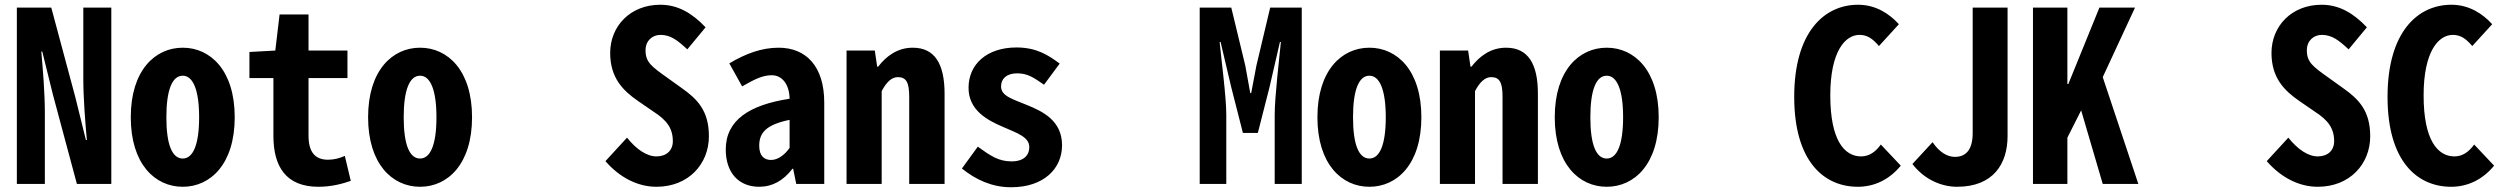

<svg xmlns="http://www.w3.org/2000/svg" viewBox="-20 -775 10540 809"><path d="M51 0H169V-299C169 -381 161 -480 154 -558H158L203 -376L304 0H449V-743H331V-445C331 -363 339 -262 346 -185H342L297 -367L196 -743H51Z M750 12C867 12 969 -84 969 -281C969 -478 867 -574 750 -574C633 -574 531 -478 531 -281C531 -84 633 12 750 12ZM750 -107C706 -107 681 -164 681 -281C681 -397 706 -456 750 -456C793 -456 819 -397 819 -281C819 -164 793 -107 750 -107Z M1322 12C1377 12 1424 -1 1458 -13L1433 -118C1410 -108 1387 -102 1362 -102C1308 -102 1280 -134 1280 -203V-446H1444V-562H1280V-714H1158L1140 -562L1031 -556V-446H1132V-203C1132 -73 1185 12 1322 12Z M1750 12C1867 12 1969 -84 1969 -281C1969 -478 1867 -574 1750 -574C1633 -574 1531 -478 1531 -281C1531 -84 1633 12 1750 12ZM1750 -107C1706 -107 1681 -164 1681 -281C1681 -397 1706 -456 1750 -456C1793 -456 1819 -397 1819 -281C1819 -164 1793 -107 1750 -107Z M2746 12C2881 12 2967 -84 2967 -201C2967 -309 2918 -358 2851 -405L2791 -448C2725 -495 2700 -513 2700 -563C2700 -604 2729 -628 2763 -628C2806 -628 2835 -605 2876 -567L2953 -660C2896 -720 2836 -755 2762 -755C2636 -755 2551 -665 2551 -552C2551 -447 2605 -393 2669 -349L2733 -305C2789 -269 2815 -235 2815 -180C2815 -141 2788 -116 2746 -116C2705 -116 2661 -146 2622 -195L2531 -96C2592 -26 2668 12 2746 12Z M3179 12C3234 12 3281 -14 3319 -64H3322L3335 0H3453V-343C3453 -496 3376 -574 3261 -574C3189 -574 3122 -549 3053 -508L3107 -411C3161 -442 3194 -458 3232 -458C3276 -458 3306 -419 3307 -359C3138 -333 3038 -269 3038 -145C3038 -49 3091 12 3179 12ZM3229 -101C3201 -101 3179 -117 3179 -161C3179 -217 3210 -250 3307 -270V-152C3287 -123 3258 -101 3229 -101Z M3547 0H3695V-391C3715 -429 3737 -450 3763 -450C3799 -450 3811 -427 3811 -367V0H3960V-380C3960 -504 3920 -574 3826 -574C3761 -574 3714 -538 3680 -494H3676L3666 -562H3547Z M4240 14C4379 14 4455 -65 4455 -163C4455 -267 4373 -306 4306 -333C4246 -358 4198 -370 4198 -411C4198 -443 4221 -466 4266 -466C4311 -466 4337 -447 4379 -418L4445 -507C4397 -543 4347 -575 4263 -575C4139 -575 4061 -505 4061 -405C4061 -310 4141 -268 4207 -240C4266 -214 4317 -198 4317 -155C4317 -121 4294 -95 4242 -95C4187 -95 4153 -119 4100 -157L4033 -65C4091 -18 4160 14 4240 14Z M5035 0H5147V-292C5147 -367 5126 -524 5119 -598H5123L5168 -407L5217 -215H5280L5329 -407L5373 -598H5377C5370 -524 5351 -367 5351 -292V0H5465V-743H5332L5274 -499L5252 -383H5248L5227 -499L5168 -743H5035Z M5750 12C5867 12 5969 -84 5969 -281C5969 -478 5867 -574 5750 -574C5633 -574 5531 -478 5531 -281C5531 -84 5633 12 5750 12ZM5750 -107C5706 -107 5681 -164 5681 -281C5681 -397 5706 -456 5750 -456C5793 -456 5819 -397 5819 -281C5819 -164 5793 -107 5750 -107Z M6047 0H6195V-391C6215 -429 6237 -450 6263 -450C6299 -450 6311 -427 6311 -367V0H6460V-380C6460 -504 6420 -574 6326 -574C6261 -574 6214 -538 6180 -494H6176L6166 -562H6047Z M6750 12C6867 12 6969 -84 6969 -281C6969 -478 6867 -574 6750 -574C6633 -574 6531 -478 6531 -281C6531 -84 6633 12 6750 12ZM6750 -107C6706 -107 6681 -164 6681 -281C6681 -397 6706 -456 6750 -456C6793 -456 6819 -397 6819 -281C6819 -164 6793 -107 6750 -107Z M7808 12C7876 12 7940 -17 7989 -77L7905 -166C7882 -134 7855 -116 7822 -116C7752 -116 7692 -183 7692 -373C7692 -559 7755 -628 7815 -628C7850 -628 7872 -610 7897 -581L7981 -673C7941 -717 7884 -755 7809 -755C7666 -755 7540 -639 7540 -367C7540 -94 7666 12 7808 12Z M8226 12C8379 12 8439 -85 8439 -202V-743H8292V-215C8292 -142 8262 -114 8217 -114C8185 -114 8151 -134 8123 -176L8038 -84C8091 -15 8165 12 8226 12Z M8546 0H8691V-195L8749 -310L8840 0H8990L8840 -450L8976 -743H8826L8695 -421H8691V-743H8546Z M9746 12C9881 12 9967 -84 9967 -201C9967 -309 9918 -358 9851 -405L9791 -448C9725 -495 9700 -513 9700 -563C9700 -604 9729 -628 9763 -628C9806 -628 9835 -605 9876 -567L9953 -660C9896 -720 9836 -755 9762 -755C9636 -755 9551 -665 9551 -552C9551 -447 9605 -393 9669 -349L9733 -305C9789 -269 9815 -235 9815 -180C9815 -141 9788 -116 9746 -116C9705 -116 9661 -146 9622 -195L9531 -96C9592 -26 9668 12 9746 12Z M10308 12C10376 12 10440 -17 10489 -77L10405 -166C10382 -134 10355 -116 10322 -116C10252 -116 10192 -183 10192 -373C10192 -559 10255 -628 10315 -628C10350 -628 10372 -610 10397 -581L10481 -673C10441 -717 10384 -755 10309 -755C10166 -755 10040 -639 10040 -367C10040 -94 10166 12 10308 12Z"/></svg>

Font: Noto Sans Mono CJK SC
Style: Bold
Weight: 700
Designer: Ryoko NISHIZUKA 西塚涼子 (kana, bopomofo & ideographs); Paul D. Hunt (Latin, Greek & Cyrillic); Sandoll Communications 산돌커뮤니
Foundry: Adobe
Version: Version 2.004;hotconv 1.0.118;makeotfexe 2.5.65603